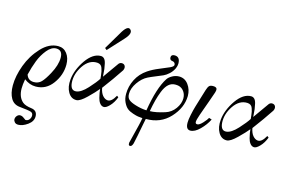

<svg xmlns="http://www.w3.org/2000/svg" viewBox="-122 -1010 2524 1655"><g transform="rotate(15 1140.5 -182.5)"><path d="M404 -264Q404 -172 346 -93Q288 -14 196 -14Q141 -14 93 -51Q84 -1 84 32Q84 110 130 149Q154 169 209 176Q263 183 263 236Q263 280 219 311.5Q175 343 136 343Q115 343 104 331Q93 319 93 305Q93 288 105 274Q117 260 133 260Q150 260 167 273.5Q184 287 186 287Q208 287 220 271Q232 255 232 237Q232 213 211 206Q190 199 110 191Q56 186 30 141.5Q4 97 4 27Q4 -57 40 -154.5Q76 -252 145.5 -326.5Q215 -401 296 -401Q345 -401 374.5 -362.5Q404 -324 404 -264ZM284 -377Q242 -377 203.5 -330Q165 -283 142 -223.5Q119 -164 103 -96Q119 -47 171 -47Q211 -47 237 -73.5Q263 -100 297 -163Q341 -244 341 -309Q341 -377 284 -377Z M909 -108Q890 -58 858.5 -25.5Q827 7 806 4Q787 2 773 -16Q759 -34 752.5 -61Q746 -88 743 -105Q740 -122 739 -138Q711 -103 654.5 -48Q598 7 567 8Q519 10 491.5 -36.5Q464 -83 471 -152Q480 -240 541 -328Q602 -414 672 -414Q690 -414 702.5 -401Q715 -388 721 -360.5Q727 -333 729.5 -314Q732 -295 734 -260Q735 -251 735 -246L830 -380Q843 -402 864 -401Q885 -400 892.5 -383Q900 -366 889 -344Q831 -256 753 -152Q761 -109 780.5 -86Q800 -63 823 -60Q860 -55 895 -119Q909 -110 909 -108ZM719 -224Q718 -231 716 -253Q714 -275 711 -287.5Q708 -300 702.5 -316.5Q697 -333 685.5 -341Q674 -349 657 -350Q584 -354 533 -278Q485 -206 489 -130Q494 -58 545 -64Q588 -69 642.5 -128.5Q697 -188 719 -224ZM855 -703Q889 -675 831 -612L706 -476L689 -490L779 -642Q826 -726 855 -703Z M1485 -274Q1483 -168 1400 -78.5Q1317 11 1186 10L1176 60Q1167 109 1155.5 167Q1144 225 1140 240Q1131 270 1115 270Q1102 270 1101 255.5Q1100 241 1104 232Q1109 211 1121 163.5Q1133 116 1142 79Q1151 42 1156 11Q1131 9 1116 7Q1101 5 1069 -5.5Q1037 -16 1017.5 -31.5Q998 -47 982 -79.5Q966 -112 966 -155Q966 -222 997.5 -284.5Q1029 -347 1090 -388Q1130 -415 1186.5 -438Q1243 -461 1274 -475Q1305 -489 1305 -504Q1305 -515 1297.5 -522.5Q1290 -530 1279 -531Q1254 -533 1254 -558Q1254 -584 1285 -584Q1334 -584 1334 -523Q1334 -503 1324 -480Q1309 -448 1284 -425.5Q1259 -403 1236.5 -393Q1214 -383 1173 -366.5Q1132 -350 1108 -338Q1062 -315 1026 -263.5Q990 -212 990 -162Q990 -127 1010 -110.5Q1030 -94 1069 -82Q1122 -65 1172 -63Q1206 -271 1268 -366Q1281 -386 1310 -402Q1339 -418 1370 -418Q1421 -418 1453 -375Q1485 -332 1485 -274ZM1453 -245Q1453 -285 1428 -313.5Q1403 -342 1361 -342Q1360 -342 1359 -342Q1288 -345 1250 -246Q1221 -173 1202 -64Q1253 -64 1335 -90Q1387 -106 1420 -152Q1453 -198 1453 -245Z M1736 -132Q1710 -80 1665.5 -36Q1621 8 1582 8Q1542 8 1542 -52Q1542 -80 1551.5 -124.5Q1561 -169 1570.5 -201.5Q1580 -234 1597.5 -290.5Q1615 -347 1620 -364Q1629 -393 1639.5 -403.5Q1650 -414 1674 -414Q1709 -414 1709 -390Q1709 -381 1704 -364Q1689 -320 1672 -272.5Q1655 -225 1645 -197.5Q1635 -170 1626 -144Q1617 -118 1613 -102.5Q1609 -87 1609 -77Q1609 -60 1626 -60Q1645 -60 1673.5 -91Q1702 -122 1711 -140Z M2250 -108Q2231 -58 2199.5 -25.5Q2168 7 2147 4Q2128 2 2114 -16Q2100 -34 2093.5 -61Q2087 -88 2084 -105Q2081 -122 2080 -138Q2052 -103 1995.5 -48Q1939 7 1908 8Q1860 10 1832.5 -36.5Q1805 -83 1812 -152Q1821 -240 1882 -328Q1943 -414 2013 -414Q2031 -414 2043.5 -401Q2056 -388 2062 -360.5Q2068 -333 2070.5 -314Q2073 -295 2075 -260Q2076 -251 2076 -246L2171 -380Q2184 -402 2205 -401Q2226 -400 2233.5 -383Q2241 -366 2230 -344Q2172 -256 2094 -152Q2102 -109 2121.5 -86Q2141 -63 2164 -60Q2201 -55 2236 -119Q2250 -110 2250 -108ZM2060 -224Q2059 -231 2057 -253Q2055 -275 2052 -287.5Q2049 -300 2043.5 -316.5Q2038 -333 2026.5 -341Q2015 -349 1998 -350Q1925 -354 1874 -278Q1826 -206 1830 -130Q1835 -58 1886 -64Q1929 -69 1983.5 -128.5Q2038 -188 2060 -224Z"/></g></svg>

Font: GFS BodoniClassic
Style: Regular
Weight: 400
Designer: George D. Matthiopoulos
Foundry: George D. Matthiopoulos
Version: Macromedia Fontographer 4.1.5 140901